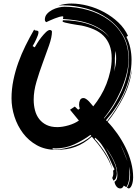

<svg xmlns="http://www.w3.org/2000/svg" viewBox="-20 -850 791 1083"><path d="M626 175Q636 169 639 159.5Q642 150 642 139Q642 97 622 56Q602 15 577 -17Q587 -1 598 16.5Q609 34 618 52.5Q627 71 633 90.5Q639 110 639 129Q639 140 635 152Q631 164 620 169L613 154Q615 149 617 143Q619 137 619 131V122Q619 119 618 113L626 105Q614 82 603.5 57.5Q593 33 580.5 10Q568 -13 553 -34.5Q538 -56 517 -73L514 -67Q546 -31 574.5 13Q603 57 613 105Q606 80 593.5 55.5Q581 31 565.5 7.5Q550 -16 532.5 -38Q515 -60 498 -79Q475 -59 452.5 -45Q430 -31 406 -22Q382 -13 355 -9Q328 -5 295 -5Q234 -5 187.5 -31Q141 -57 109.5 -99Q78 -141 61.5 -192.5Q45 -244 45 -295Q45 -347 55.5 -398Q66 -449 83.5 -497.5Q101 -546 124 -592.5Q147 -639 173 -684Q174 -679 178 -678.5Q182 -678 186.5 -677.5Q191 -677 194 -675.5Q197 -674 197 -668Q197 -660 193 -649.5Q189 -639 184 -628Q179 -617 173.5 -606.5Q168 -596 164 -590L176 -583Q180 -590 190 -606.5Q200 -623 213 -639.5Q226 -656 239 -668.5Q252 -681 262 -681Q273 -679 273 -671Q273 -641 257 -595Q241 -549 221.5 -496.5Q202 -444 186 -390Q170 -336 170 -288Q170 -256 177.5 -227.5Q185 -199 201.5 -178Q218 -157 243 -145Q268 -133 303 -133Q332 -133 366.5 -143Q401 -153 425 -170L375 -231L402 -249L421 -231L430 -238Q428 -243 427 -248.5Q426 -254 426 -260Q426 -274 431.5 -285.5Q437 -297 451 -297Q458 -297 466 -291.5Q474 -286 481.5 -278.5Q489 -271 495 -263Q501 -255 506 -250Q528 -277 547.5 -309.5Q567 -342 580.5 -377Q594 -412 602 -448.5Q610 -485 610 -521Q610 -564 598 -595Q586 -626 564 -648Q542 -670 510 -684Q478 -698 439 -706Q433 -707 415.5 -709.5Q398 -712 380 -715.5Q362 -719 347.5 -722.5Q333 -726 333 -730Q333 -732 335 -736Q368 -736 405.5 -731Q443 -726 479.5 -714Q516 -702 547 -682Q577 -664 598 -638Q578 -666 548 -685Q517 -705 480.5 -717.5Q444 -730 406 -735.5Q368 -741 335 -743Q337 -753 337 -754Q337 -756 335 -758Q326 -758 313.5 -754.5Q301 -751 287.5 -745.5Q274 -740 261.5 -734.5Q249 -729 241 -725Q233 -730 233 -739Q233 -758 245 -771.5Q257 -785 274 -794Q291 -803 310 -807.5Q329 -812 344 -812Q411 -812 476 -793.5Q541 -775 592 -738.5Q643 -702 674 -646.5Q705 -591 705 -516Q705 -474 693 -428.5Q681 -383 661.5 -339Q642 -295 617 -255Q592 -215 566 -183L568 -182Q598 -216 623 -256Q648 -296 667 -339Q686 -382 696.5 -427.5Q707 -473 707 -520Q707 -596 674 -652Q641 -708 588 -745.5Q535 -783 468.5 -801.5Q402 -820 335 -820L310 -819Q348 -830 383 -830Q427 -830 475.5 -817.5Q524 -805 568 -781Q612 -757 647.5 -723.5Q683 -690 702 -648L693 -642Q708 -612 715 -579Q722 -546 722 -512Q722 -465 711 -419Q700 -373 680.5 -329.5Q661 -286 635 -246.5Q609 -207 578 -172L584 -166Q638 -234 672.5 -303Q707 -372 724 -458Q714 -376 676 -301.5Q638 -227 587 -163Q616 -133 642 -96Q668 -59 688 -18.5Q708 22 719.5 65.5Q731 109 731 151Q731 156 730 166Q729 176 726 186.5Q723 197 718 204.5Q713 212 706 213L696 209Q706 192 710 173.5Q714 155 714 135Q714 113 708 90Q709 101 709.5 111Q710 121 710 132Q710 152 706.5 170.5Q703 189 693 206L678 197Q676 203 671 208Q666 213 659 213Q645 213 636 200.5Q627 188 626 175ZM277 -8Q282 -7 287 -7H297Q316 -7 342.5 -12.5Q369 -18 396.5 -27.5Q424 -37 450 -51.5Q476 -66 495 -84L490 -89Q448 -58 398.5 -35.5Q349 -13 295 -13L277 -14ZM634 -563Q627 -537 628 -508.5Q629 -480 624 -447Q628 -463 631.5 -480Q635 -497 635 -516V-521ZM659 -36Q669 -11 680 13Q690 36 699 60Q691 35 681 12Q671 -12 659 -36Z"/></svg>

Font: Finger Paint
Style: Regular
Weight: 400
Designer: Ralph du Carrois
Foundry: Ralph du Carrois
Version: Version 1.002